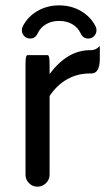

<svg xmlns="http://www.w3.org/2000/svg" viewBox="-20 -698 414 724"><path d="M62.5 -584Q62.5 -591.8 65.4 -597.7Q84 -634.8 120.6 -656.2Q157.2 -677.7 203.1 -677.7Q249 -677.7 285.6 -656.2Q322.3 -634.8 340.8 -597.7Q343.8 -591.8 343.8 -584Q343.8 -571.3 335 -562Q326.2 -552.7 312.5 -552.7Q293 -552.7 284.2 -572.3Q273.4 -594.7 252.4 -606.9Q231.4 -619.1 203.1 -619.1Q174.8 -619.1 153.8 -606.9Q132.8 -594.7 122.1 -572.3Q113.3 -552.7 93.8 -552.7Q80.1 -552.7 71.3 -562Q62.5 -571.3 62.5 -584ZM76.2 -39.1V-458Q76.2 -490.2 84 -490.2H159.2Q167 -490.2 167 -458V-418.9Q234.4 -508.8 319.3 -508.8H324.2Q340.8 -508.8 356.4 -524.4Q356.4 -508.8 356.4 -476.6Q356.4 -420.9 324.2 -420.9H317.4Q271.5 -420.9 232.9 -398.9Q194.3 -377 167 -335.9V-39.1Q167 -20.5 153.3 -7.3Q139.6 5.9 121.1 5.9Q102.5 5.9 89.4 -7.3Q76.2 -20.5 76.2 -39.1Z"/></svg>

Font: YuPearl-Regular
Style: Regular
Weight: 400
Designer: Max Yao
Foundry: Max-Everyday
Version: Version 1.011; ttfautohint (v1.8.3)